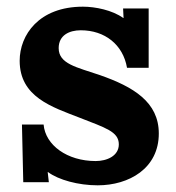

<svg xmlns="http://www.w3.org/2000/svg" viewBox="-20 -536 525 572"><path d="M45.4 -165 49.3 6.8H125.5L122.1 -23.4H123C154.3 0 213.4 16.1 271 16.1C364.3 16.1 453.1 -34.2 453.1 -138.2C453.1 -231.9 377.9 -277.3 276.9 -312.5C208 -335.9 154.8 -345.7 154.8 -392.6C154.8 -431.2 186.5 -445.8 220.7 -445.8C292.5 -445.8 346.7 -402.8 358.4 -334H422.9V-510.7H346.7L348.1 -482.4H347.2C314.5 -505.9 263.7 -516.1 227.1 -516.1C95.7 -516.1 38.6 -431.6 38.6 -355C38.6 -247.1 134.8 -217.3 217.8 -185.1C293.5 -155.3 334 -144 334 -106C334 -71.3 298.3 -56.2 265.1 -56.2C180.2 -56.2 115.2 -103.5 109.9 -165Z"/></svg>

Font: Parastoo
Style: Bold
Weight: 700
Foundry: Saber Rastikerdar (saber.rastikerdar@gmail.com)
Version: Version 2.0.1